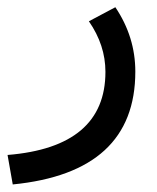

<svg xmlns="http://www.w3.org/2000/svg" viewBox="-20 -273 426 521"><path d="M266.1 -78.1Q266.1 -150.4 221.2 -215.3L293 -253.4Q347.2 -172.9 347.2 -78.6Q347.2 194.8 14.6 227.5L0.5 147.5Q266.1 126 266.1 -78.1Z"/></svg>

Font: Nahid FD
Style: FD
Weight: 400
Foundry: DejaVu fonts team - Redesigned by Saber Rastikerdar
Version: Version 0.3.0